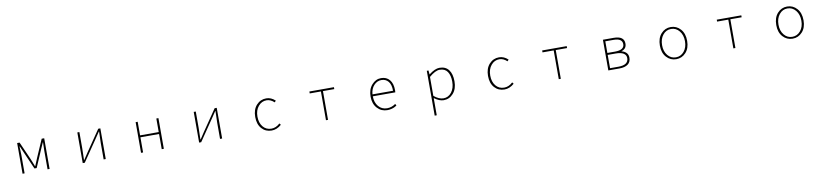

<svg xmlns="http://www.w3.org/2000/svg" viewBox="15 -1773 13970 3249"><g transform="rotate(-10 7000.0 -148.5)"><path d="M268.6 0V-527.3H310.5L443.4 -226.6Q449.2 -212.9 468.8 -164.6Q488.3 -116.2 498 -89.8H502.9Q554.7 -210.9 559.6 -226.6L690.4 -527.3H733.4V0H698.2V-318.4Q698.2 -361.3 702.1 -462.9H698.2L651.4 -357.4L520.5 -52.7H482.4L348.6 -357.4Q308.6 -446.3 302.7 -462.9H297.9Q297.9 -454.1 300.8 -397.9Q303.7 -341.8 303.7 -318.4V0Z M1302.7 0V-527.3H1337.9V-249Q1337.9 -226.6 1333 -48.8H1337.9Q1349.6 -65.4 1376 -106.4Q1402.3 -147.5 1414.1 -164.1L1662.1 -527.3H1698.2V0H1662.1V-277.3Q1662.1 -335 1668 -477.5H1663.1L1585.9 -363.3L1337.9 0Z M2304.7 0V-527.3H2339.8V-293.9H2660.2V-527.3H2696.3V0H2660.2V-260.7H2339.8V0Z M3302.7 0V-527.3H3337.9V-249Q3337.9 -226.6 3333 -48.8H3337.9Q3349.6 -65.4 3376 -106.4Q3402.3 -147.5 3414.1 -164.1L3662.1 -527.3H3698.2V0H3662.1V-277.3Q3662.1 -335 3668 -477.5H3663.1L3585.9 -363.3L3337.9 0Z M4548.8 12.7Q4445.3 12.7 4378.9 -61Q4312.5 -134.8 4312.5 -261.7Q4312.5 -389.6 4381.3 -464.8Q4450.2 -540 4549.8 -540Q4633.8 -540 4704.1 -473.6L4680.7 -448.2Q4618.2 -506.8 4549.8 -506.8Q4464.8 -506.8 4407.7 -438Q4350.6 -369.1 4350.6 -261.7Q4350.6 -153.3 4405.3 -86.4Q4460 -19.5 4549.8 -19.5Q4628.9 -19.5 4696.3 -83L4716.8 -56.6Q4638.7 12.7 4548.8 12.7Z M5482.4 0V-494.1H5290V-527.3H5711.9V-494.1H5517.6V0Z M6536.1 12.7Q6433.6 12.7 6364.3 -62Q6294.9 -136.7 6294.9 -261.7Q6294.9 -385.7 6362.8 -462.9Q6430.7 -540 6522.5 -540Q6615.2 -540 6668.5 -476.6Q6721.7 -413.1 6721.7 -296.9Q6721.7 -273.4 6719.7 -260.7H6333Q6333 -155.3 6389.6 -87.4Q6446.3 -19.5 6538.1 -19.5Q6617.2 -19.5 6683.6 -68.4L6699.2 -37.1Q6673.8 -21.5 6655.8 -12.7Q6637.7 -3.9 6605 4.4Q6572.3 12.7 6536.1 12.7ZM6333 -293.9H6686.5Q6686.5 -398.4 6642.6 -452.6Q6598.6 -506.8 6522.5 -506.8Q6449.2 -506.8 6395 -448.7Q6340.8 -390.6 6333 -293.9Z M7342.8 -416V-90.8Q7427.7 -19.5 7506.8 -19.5Q7590.8 -19.5 7645.5 -90.3Q7700.2 -161.1 7700.2 -271.5Q7700.2 -378.9 7657.7 -442.9Q7615.2 -506.8 7523.4 -506.8Q7449.2 -506.8 7342.8 -416ZM7307.6 243.2V-527.3H7336.9L7342.8 -459H7344.7Q7447.3 -540 7526.4 -540Q7630.9 -540 7684.6 -468.8Q7738.3 -397.5 7738.3 -271.5Q7738.3 -141.6 7670.4 -64.5Q7602.5 12.7 7503.9 12.7Q7429.7 12.7 7342.8 -52.7V243.2Z M8548.8 12.7Q8445.3 12.7 8378.9 -61Q8312.5 -134.8 8312.5 -261.7Q8312.5 -389.6 8381.3 -464.8Q8450.2 -540 8549.8 -540Q8633.8 -540 8704.1 -473.6L8680.7 -448.2Q8618.2 -506.8 8549.8 -506.8Q8464.8 -506.8 8407.7 -438Q8350.6 -369.1 8350.6 -261.7Q8350.6 -153.3 8405.3 -86.4Q8460 -19.5 8549.8 -19.5Q8628.9 -19.5 8696.3 -83L8716.8 -56.6Q8638.7 12.7 8548.8 12.7Z M9482.4 0V-494.1H9290V-527.3H9711.9V-494.1H9517.6V0Z M10334 0V-527.3H10518.6Q10698.2 -527.3 10698.2 -397.5Q10698.2 -308.6 10611.3 -282.2V-278.3Q10658.2 -268.6 10690.4 -236.8Q10722.7 -205.1 10722.7 -150.4Q10722.7 -76.2 10670.9 -38.1Q10619.1 0 10524.4 0ZM10369.1 -293.9H10500Q10660.2 -293.9 10660.2 -394.5Q10660.2 -494.1 10509.8 -494.1H10369.1ZM10369.1 -32.2H10513.7Q10685.5 -32.2 10685.5 -151.4Q10685.5 -205.1 10639.2 -232.9Q10592.8 -260.7 10504.9 -260.7H10369.1Z M11265.6 -261.7Q11265.6 -389.6 11333.5 -464.8Q11401.4 -540 11500 -540Q11598.6 -540 11666.5 -464.8Q11734.4 -389.6 11734.4 -261.7Q11734.4 -135.7 11666.5 -61.5Q11598.6 12.7 11500 12.7Q11401.4 12.7 11333.5 -61.5Q11265.6 -135.7 11265.6 -261.7ZM11697.3 -261.7Q11697.3 -369.1 11641.1 -438Q11585 -506.8 11500 -506.8Q11415 -506.8 11359.4 -438Q11303.7 -369.1 11303.7 -261.7Q11303.7 -155.3 11359.4 -87.4Q11415 -19.5 11500 -19.5Q11585 -19.5 11641.1 -87.4Q11697.3 -155.3 11697.3 -261.7Z M12482.4 0V-494.1H12290V-527.3H12711.9V-494.1H12517.6V0Z M13265.6 -261.7Q13265.6 -389.6 13333.5 -464.8Q13401.4 -540 13500 -540Q13598.6 -540 13666.5 -464.8Q13734.4 -389.6 13734.4 -261.7Q13734.4 -135.7 13666.5 -61.5Q13598.6 12.7 13500 12.7Q13401.4 12.7 13333.5 -61.5Q13265.6 -135.7 13265.6 -261.7ZM13697.3 -261.7Q13697.3 -369.1 13641.1 -438Q13585 -506.8 13500 -506.8Q13415 -506.8 13359.4 -438Q13303.7 -369.1 13303.7 -261.7Q13303.7 -155.3 13359.4 -87.4Q13415 -19.5 13500 -19.5Q13585 -19.5 13641.1 -87.4Q13697.3 -155.3 13697.3 -261.7Z"/></g></svg>

Font: GenEi Gothic M ExtraLight
Style: Regular
Weight: 200
Designer: o_tamon (Modified); [Source Han Sans]
Ryoko NISHIZUKA  (kana & ideographs); Paul D. Hunt (Latin, Greek & Cyrillic); Wenl
Version: Version 1.1a;Original Version 1.004